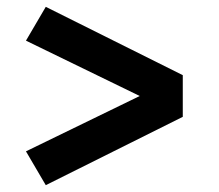

<svg xmlns="http://www.w3.org/2000/svg" viewBox="-20 -621 640 562"><path d="M114 -79 56 -178 389 -340 56 -502 114 -601 515 -401V-279Z"/></svg>

Font: Iosevka Slab XBdEx
Style: Regular
Weight: 800
Width: 7
Monospace: yes
Designer: Belleve Invis
Foundry: Belleve Invis
Version: Version 11.1.0; ttfautohint (v1.8.3)